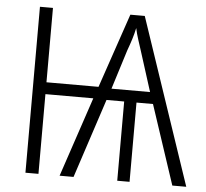

<svg xmlns="http://www.w3.org/2000/svg" viewBox="-51 -768 883 823"><g transform="rotate(5 390.0 -357.0)"><path d="M507 -659Q512 -635 520 -610.5Q528 -586 536 -561L590 -391H424L477 -560Q487 -587 494.5 -611Q502 -635 507 -659ZM539 -714H477L368 -394H144V-714H88V0H144V-343H350L235 0H295L407 -341H483V0H536V-341H607L720 0H780Z"/></g></svg>

Font: Noto Sans UI SemiCondensed Light
Style: Regular
Weight: 300
Width: 4
Designer: Monotype Design Team
Foundry: Monotype Imaging Inc.
Version: Version 1.901